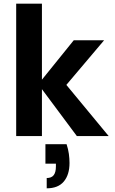

<svg xmlns="http://www.w3.org/2000/svg" viewBox="-20 -740 627 1044"><path d="M398 0 188 -282 381 -521H546L294 -223V-335L571 0ZM68 0V-720H208V0ZM234 284V228Q260 228 272 212.5Q284 197 284 165V150H227V44H342Q351 71 354.5 97Q358 123 358 146Q358 210 327 247Q296 284 234 284Z"/></svg>

Font: DM Sans 10pt ExtraBold
Style: Regular
Weight: 800
Version: Version 4.004;gftools[0.9.30]